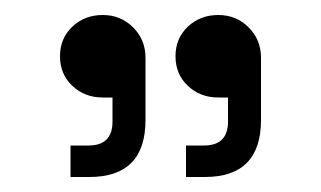

<svg xmlns="http://www.w3.org/2000/svg" viewBox="-20 -734 428 256"><path d="M99 -498H74V-540H98Q130 -540 130 -572V-604H117Q93 -604 76.5 -619.5Q60 -635 60 -659Q60 -683 76.5 -698.5Q93 -714 117 -714Q141 -714 157.5 -697.5Q174 -681 174 -657V-574Q174 -498 99 -498ZM253 -498H228V-540H252Q284 -540 284 -572V-604H271Q247 -604 230.5 -619.5Q214 -635 214 -659Q214 -683 230.5 -698.5Q247 -714 271 -714Q295 -714 311.5 -697.5Q328 -681 328 -657V-574Q328 -498 253 -498Z"/></svg>

Font: Space Grotesk Variable Light
Style: Regular
Weight: 300
Designer: Florian Karsten
Foundry: Florian Karsten
Version: Version 2.000